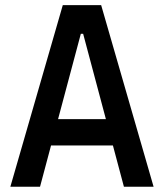

<svg xmlns="http://www.w3.org/2000/svg" viewBox="-20 -713 626 733"><path d="M19.5 0 219.7 -693.4H366.2L566.4 0H453.1L297.4 -584H288.6L132.8 0ZM114.7 -157.7V-258.3H466.3V-157.7Z"/></svg>

Font: Cascadia Mono Medium
Style: Regular
Weight: 500
Monospace: yes
Designer: Aaron Bell
Foundry: Saja Typeworks
Version: Version 2407.024